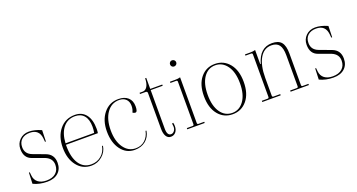

<svg xmlns="http://www.w3.org/2000/svg" viewBox="-41 -1112 3043 1638"><g transform="rotate(-20 1481.0 -293.0)"><path d="M181 12Q111 12 55 -15Q59 -95 59 -115H67L70 -85Q74 -44 102.5 -22Q131 0 179 0Q233 0 263.5 -27Q294 -54 294 -101Q294 -159 234 -184L124 -224Q59 -247 59 -328Q59 -378 92.5 -411Q126 -444 177 -444Q228 -444 289 -417Q286 -357 286 -315H278L275 -347Q266 -432 181 -432Q134 -432 106.5 -407Q79 -382 79 -338Q79 -277 139 -254L249 -213Q318 -187 318 -111Q318 -54 281.5 -21Q245 12 181 12Z M583 12Q502 12 452.5 -51Q403 -114 403 -215Q403 -317 455.5 -380.5Q508 -444 594 -444Q659 -444 694.5 -398Q730 -352 730 -269Q730 -248 727 -230H437V-220Q437 -115 476 -57Q515 1 585 1Q638 1 676 -31Q714 -63 723 -116L731 -114Q723 -60 680.5 -24Q638 12 583 12ZM592 -433Q524 -433 483.5 -382.5Q443 -332 438 -243H698Q703 -270 703 -297Q703 -363 674 -398Q645 -433 592 -433Z M976 12Q899 12 851.5 -51.5Q804 -115 804 -217Q804 -317 855.5 -380.5Q907 -444 989 -444Q1045 -444 1076.5 -415.5Q1108 -387 1108 -335Q1108 -285 1088 -285Q1075 -285 1064 -294Q1077 -320 1077 -351Q1077 -390 1054.5 -412Q1032 -434 993 -434Q923 -434 880.5 -374Q838 -314 838 -214Q838 -117 879.5 -57.5Q921 2 988 2Q1038 2 1072 -28.5Q1106 -59 1116 -110L1124 -108Q1114 -52 1074.5 -20Q1035 12 976 12Z M1303 12Q1276 12 1261 -12.5Q1246 -37 1246 -81V-407Q1246 -413 1241.5 -417Q1237 -421 1232 -421H1179V-432H1207Q1233 -432 1249 -458Q1265 -484 1266 -532H1276V-432H1385V-421H1276V-71Q1276 -8 1312 -8Q1329 -8 1341 -23.5Q1353 -39 1353 -60Q1353 -73 1350 -91L1361 -93Q1365 -80 1365 -62Q1365 -29 1348 -8.5Q1331 12 1303 12Z M1533 -542Q1522 -542 1514 -550Q1506 -558 1506 -570Q1506 -582 1514 -590Q1522 -598 1533 -598Q1545 -598 1553.5 -590Q1562 -582 1562 -570Q1562 -558 1553.5 -550Q1545 -542 1533 -542ZM1455 0V-11H1507Q1519 -11 1519 -23V-409Q1519 -421 1507 -421H1455V-432H1500Q1533 -432 1549 -438V-23Q1549 -11 1561 -11H1613V0Z M1995.5 -49Q1945 12 1865 12Q1785 12 1735 -49Q1685 -110 1685 -216Q1685 -322 1735 -383Q1785 -444 1865 -444Q1945 -444 1995.5 -383Q2046 -322 2046 -216Q2046 -110 1995.5 -49ZM1865 0Q1930 0 1971 -57.5Q2012 -115 2012 -216Q2012 -317 1971 -374.5Q1930 -432 1865 -432Q1799 -432 1759 -374.5Q1719 -317 1719 -216Q1719 -115 1759 -57.5Q1799 0 1865 0Z M2136 0V-11H2188Q2200 -11 2200 -23V-409Q2200 -421 2188 -421H2136V-432H2181Q2214 -432 2230 -438V-310H2235Q2272 -444 2384 -444Q2443 -444 2469 -412Q2495 -380 2495 -310V-23Q2495 -11 2507 -11H2559V0H2393V-11H2454Q2465 -11 2465 -23V-305Q2465 -369 2443 -398.5Q2421 -428 2373 -428Q2306 -428 2268 -363.5Q2230 -299 2230 -185V-23Q2230 -11 2242 -11H2303V0Z M2780 12Q2710 12 2654 -15Q2658 -95 2658 -115H2666L2669 -85Q2673 -44 2701.5 -22Q2730 0 2778 0Q2832 0 2862.5 -27Q2893 -54 2893 -101Q2893 -159 2833 -184L2723 -224Q2658 -247 2658 -328Q2658 -378 2691.5 -411Q2725 -444 2776 -444Q2827 -444 2888 -417Q2885 -357 2885 -315H2877L2874 -347Q2865 -432 2780 -432Q2733 -432 2705.5 -407Q2678 -382 2678 -338Q2678 -277 2738 -254L2848 -213Q2917 -187 2917 -111Q2917 -54 2880.5 -21Q2844 12 2780 12Z"/></g></svg>

Font: Arapey Thin-Display
Style: Regular
Weight: 100
Designer: Eduardo Rodriguez Tunni
Foundry: Eduardo Rodriguez Tunni
Version: Version 4.000